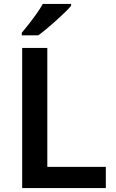

<svg xmlns="http://www.w3.org/2000/svg" viewBox="-20 -958 590 978"><path d="M93 0V-714H221V-108H519V0ZM342 -928Q330 -914 309.5 -894Q289 -874 264.5 -852Q240 -830 216.5 -810.5Q193 -791 175 -778H91V-791Q107 -810 127 -835.5Q147 -861 166.5 -888.5Q186 -916 198 -938H342Z"/></svg>

Font: Noto Sans Tangsa SemiBold
Style: Regular
Weight: 600
Version: Version 1.504